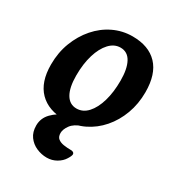

<svg xmlns="http://www.w3.org/2000/svg" viewBox="-170 -596 838 913"><g transform="rotate(30 249.0 -139.0)"><path d="M209 15Q119 15 70 -35Q21 -85 21 -181Q21 -247 42.5 -303Q64 -359 101 -401.5Q138 -444 187 -467.5Q236 -491 291 -491Q380 -491 428 -440.5Q476 -390 476 -291Q476 -227 455.5 -171.5Q435 -116 398.5 -74Q362 -32 313.5 -8.5Q265 15 209 15ZM230 -60Q265 -60 291 -88.5Q317 -117 331.5 -166.5Q346 -216 346 -280Q346 -344 326.5 -380Q307 -416 268 -416Q234 -416 207.5 -387.5Q181 -359 166 -309.5Q151 -260 151 -196Q151 -130 171.5 -95Q192 -60 230 -60ZM105 105Q105 65 133.5 35.5Q162 6 206 -10.5Q250 -27 293 -27Q303 -27 309.5 -24Q316 -21 316 -16Q316 -13 312 -9.5Q308 -6 297 -2Q257 11 240 34.5Q223 58 223 78Q223 99 235 108.5Q247 118 266 121Q285 124 306 124Q315 124 320 127.5Q325 131 325 137Q325 146 313 165Q301 185 277 199Q253 213 224 213Q195 213 167.5 201Q140 189 122.5 165Q105 141 105 105Z"/></g></svg>

Font: Alkatra Medium
Style: Regular
Weight: 500
Designer: Suman Bhandary
Version: Version 1.100;gftools[0.9.22]